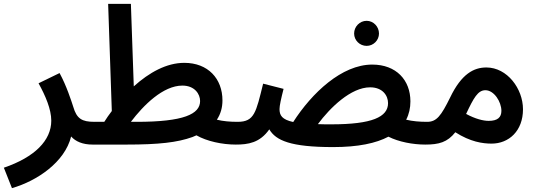

<svg xmlns="http://www.w3.org/2000/svg" viewBox="-51 -745 2787 996"><path d="M429 5C472 5 498 -22 498 -56C498 -88 481 -113 439 -113C374 -113 347 -129 329 -191C319 -222 294 -300 258 -366L149 -313C185 -248 215 -178 215 -119C215 -17 130 70 -31 125L11 231C140 194 285 97 318 -37C341 -11 378 5 429 5Z M947 -34C954 -37 961 -40 968 -43C1022 -12 1102 5 1172 5C1215 5 1241 -22 1241 -56C1241 -88 1223 -113 1182 -113C1142 -113 1107 -116 1074 -124C1094 -154 1103 -188 1103 -224C1103 -337 1028 -419 905 -419C813 -419 723 -369 643 -297L628 -725H510L529 -169C515 -151 502 -132 490 -113H440L430 5H605C773 5 869 -6 947 -34ZM895 -301C959 -301 987 -257 987 -221C987 -153 902 -113 658 -113H628C693 -199 795 -301 895 -301Z M1851 -507C1886 -507 1915 -536 1915 -571C1915 -607 1886 -637 1851 -637C1815 -637 1786 -607 1786 -571C1786 -536 1815 -507 1851 -507ZM2155 5C2198 5 2224 -22 2224 -56C2224 -88 2206 -113 2165 -113C2125 -113 2090 -116 2056 -124C2071 -153 2078 -185 2078 -219C2078 -330 2004 -410 1880 -410C1722 -410 1567 -263 1470 -112C1412 -125 1399 -146 1399 -179C1399 -197 1407 -233 1420 -284L1314 -311C1277 -162 1269 -113 1182 -113L1172 5C1236 5 1297 -4 1346 -74C1380 -16 1457 18 1677 18C1807 18 1900 -2 1964 -36C2017 -9 2091 5 2155 5ZM1869 -292C1934 -292 1962 -249 1962 -210C1962 -138 1879 -100 1668 -100C1642 -100 1619 -100 1598 -101C1661 -186 1769 -292 1869 -292Z M2499 0C2589 0 2662 -66 2662 -178C2662 -285 2580 -395 2472 -395C2407 -395 2343 -362 2284 -239C2237 -144 2214 -113 2165 -113L2155 5C2226 5 2270 -7 2311 -59C2389 -9 2453 0 2499 0ZM2467 -277C2512 -277 2550 -217 2550 -170C2550 -136 2530 -118 2484 -118C2456 -118 2415 -128 2367 -154C2406 -237 2428 -277 2467 -277Z"/></svg>

Font: Noto Sans Arabic UI Semi
Style: Regular
Weight: 600
Designer: Nadine Chahine - Monotype Design Team
Foundry: Monotype Imaging Inc.
Version: Version 1.900